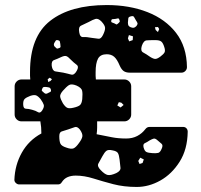

<svg xmlns="http://www.w3.org/2000/svg" viewBox="-20 -731 798 761"><path d="M522 10Q471 10 429 -1Q387 -12 350.5 -23.5Q314 -35 280 -35Q262 -35 248 -29Q234 -23 225 -9Q220 0 210 0H56Q49 0 43 -5.5Q37 -11 37 -18Q39 -77 66.5 -126Q94 -175 144 -202Q144 -215 143 -227Q142 -239 140 -250H65Q54 -250 46 -258Q38 -266 38 -277V-389Q38 -400 46 -408Q54 -416 65 -416H100Q99 -423 99 -430.5Q99 -438 99 -446Q99 -586 179 -648.5Q259 -711 403 -711Q493 -711 564.5 -683Q636 -655 678 -600.5Q720 -546 721 -465Q721 -456 714.5 -449.5Q708 -443 699 -443H495Q479 -443 470 -449.5Q461 -456 454 -472Q444 -496 432.5 -506Q421 -516 403 -516Q378 -516 368.5 -498.5Q359 -481 359 -445Q359 -438 359 -430.5Q359 -423 360 -416H473Q484 -416 492 -408Q500 -400 500 -389V-277Q500 -266 492 -258Q484 -250 473 -250H365Q365 -238 365 -225.5Q365 -213 363 -199Q398 -192 423.5 -187Q449 -182 480 -182Q505 -182 524 -192Q543 -202 556 -219Q559 -223 563 -225.5Q567 -228 574 -228H705Q714 -228 719 -222.5Q724 -217 724 -209Q723 -139 692 -90Q661 -41 615.5 -15.5Q570 10 522 10ZM519 -650Q514 -659 511 -664Q508 -669 498 -666Q489 -664 488.5 -658Q488 -652 487 -642Q487 -634 489 -630Q491 -626 498 -623Q506 -620 510.5 -621Q515 -622 521 -628Q526 -635 525 -639Q524 -643 519 -650ZM453 -653Q451 -659 447 -658Q443 -657 437 -656Q430 -655 426 -655Q422 -655 421 -649Q420 -643 424 -642Q428 -641 434 -638Q438 -636 440.5 -634.5Q443 -633 447 -637Q452 -641 454 -644Q456 -647 453 -653ZM382 -646Q369 -659 358.5 -656Q348 -653 332 -644Q313 -635 301.5 -629.5Q290 -624 294 -603Q297 -583 310 -584Q323 -585 343 -581Q360 -579 370 -577.5Q380 -576 388 -592Q397 -610 396.5 -620.5Q396 -631 382 -646ZM606 -624 594 -623 597 -612 606 -604 611 -616ZM507 -587 491 -592 487 -579 492 -567 506 -572ZM631 -545Q626 -561 619 -566.5Q612 -572 595 -572Q574 -572 561.5 -571Q549 -570 542 -549Q536 -529 547.5 -523Q559 -517 576 -505Q589 -497 596.5 -497.5Q604 -498 616 -507Q628 -516 632 -523Q636 -530 631 -545ZM219 -557Q218 -564 217 -567Q216 -570 209 -572Q203 -573 201 -570Q199 -567 196 -562Q191 -554 196 -547Q201 -542 204 -539.5Q207 -537 213 -540Q220 -542 220 -546Q220 -550 219 -557ZM259 -496Q250 -506 243 -508.5Q236 -511 223 -505Q206 -497 194.5 -493Q183 -489 185 -470Q188 -450 199.5 -448Q211 -446 231 -443Q250 -439 262 -435.5Q274 -432 284 -450Q294 -467 283.5 -474.5Q273 -482 259 -496ZM177 -423 169 -417 171 -406 180 -410 186 -417ZM283 -392Q263 -400 253 -393.5Q243 -387 229 -371Q217 -357 218.5 -347.5Q220 -338 229 -322Q238 -308 246 -304Q254 -300 271 -304Q289 -308 296.5 -314Q304 -320 306 -338Q308 -360 305.5 -371.5Q303 -383 283 -392ZM182 -375Q180 -382 176.5 -383.5Q173 -385 165 -386Q158 -387 153.5 -386Q149 -385 147 -378Q144 -372 147.5 -369.5Q151 -367 156 -362Q162 -357 170 -362Q175 -365 179 -366.5Q183 -368 182 -375ZM141 -338Q131 -350 123 -353Q115 -356 100 -351Q84 -345 77.5 -338.5Q71 -332 72 -315Q73 -300 83 -300Q93 -300 107 -296Q122 -292 130.5 -286.5Q139 -281 147 -293Q156 -307 153.5 -315.5Q151 -324 141 -338ZM461 -324 451 -326 445 -313 458 -305 470 -315ZM297 -217Q286 -231 276 -227Q266 -223 250 -218Q234 -213 224.5 -210Q215 -207 215 -191Q215 -171 219.5 -161.5Q224 -152 243 -146Q262 -139 271.5 -143Q281 -147 293 -164Q305 -180 306.5 -190.5Q308 -201 297 -217ZM603 -176Q595 -183 589 -181.5Q583 -180 574 -175Q562 -167 554 -163.5Q546 -160 549 -147Q553 -132 560.5 -128.5Q568 -125 584 -124Q599 -123 607 -125Q615 -127 621 -142Q627 -155 620.5 -161Q614 -167 603 -176ZM426 -135Q409 -139 401.5 -133Q394 -127 386 -112Q376 -94 370 -83Q364 -72 379 -57Q395 -40 407 -37.5Q419 -35 441 -45Q459 -54 457.5 -66Q456 -78 454 -98Q452 -116 447.5 -124Q443 -132 426 -135ZM550 -99 536 -106 528 -93 533 -81 545 -85Z"/></svg>

Font: Rubik Moonrocks
Style: Regular
Weight: 400
Designer: Hubert and Fischer, NaN
Foundry: Hubert and Fischer, NaN
Version: Version 2.200